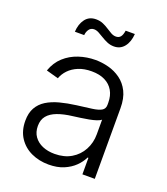

<svg xmlns="http://www.w3.org/2000/svg" viewBox="-137 -832 816 940"><g transform="rotate(20 271.0 -362.0)"><path d="M225.1 11.7Q175.8 11.7 135 -7.1Q94.2 -25.9 69.8 -62.5Q45.4 -99.1 45.4 -151.4Q45.4 -191.9 60.8 -219.2Q76.2 -246.6 104.2 -264.2Q132.3 -281.7 170.9 -292Q209.5 -302.2 255.4 -308.1Q301.3 -314 332.8 -318.1Q364.3 -322.3 380.6 -331.5Q397 -340.8 397 -361.3V-373Q397 -409.2 381.8 -435.3Q366.7 -461.4 338.1 -475.6Q309.6 -489.7 269 -489.7Q230 -489.7 200.4 -477.5Q170.9 -465.3 151.6 -445.1Q132.3 -424.8 124 -400.9L60.5 -418.5Q76.2 -463.4 107.7 -491.9Q139.2 -520.5 180.9 -534.4Q222.7 -548.3 267.6 -548.3Q301.3 -548.3 335.7 -539.3Q370.1 -530.3 398.9 -509.5Q427.7 -488.8 445.1 -454.1Q462.4 -419.4 462.4 -368.2V0H397.9V-85.9H393.6Q381.8 -61 359.4 -38.8Q336.9 -16.6 303.5 -2.4Q270 11.7 225.1 11.7ZM234.9 -47.4Q284.7 -47.4 321 -68.8Q357.4 -90.3 377.2 -127.2Q397 -164.1 397 -208V-284.7Q390.1 -278.3 374 -272.9Q357.9 -267.6 337.2 -263.7Q316.4 -259.8 294.7 -256.8Q272.9 -253.9 255.4 -251.5Q210 -246.1 177.7 -233.9Q145.5 -221.7 128.7 -201.2Q111.8 -180.7 111.8 -148.4Q111.8 -116.2 127.7 -93.8Q143.6 -71.3 171.4 -59.3Q199.2 -47.4 234.9 -47.4ZM328.1 -641.1Q309.1 -641.1 292.5 -648.2Q275.9 -655.3 261.5 -664.3Q247.1 -673.3 234.1 -680.2Q221.2 -687 209 -687Q192.9 -687 183.6 -674.1Q174.3 -661.1 172.9 -643.6H124.5Q126.5 -683.6 146.2 -710Q166 -736.3 202.1 -736.3Q222.7 -736.3 238.8 -729.2Q254.9 -722.2 268.6 -713.1Q282.2 -704.1 294.9 -697Q307.6 -689.9 320.8 -689.9Q335.9 -689.9 344.5 -700.2Q353 -710.4 356.4 -733.4H404.3Q401.4 -691.4 381.3 -666.3Q361.3 -641.1 328.1 -641.1Z"/></g></svg>

Font: Inter 17pt Light
Style: Regular
Weight: 300
Version: Version 4.001;git-66647c0bb